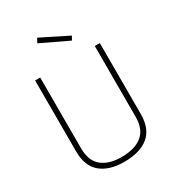

<svg xmlns="http://www.w3.org/2000/svg" viewBox="-217 -1047 1076 1182"><g transform="rotate(-30 321.0 -456.5)"><path d="M126 -196Q126 -108 176.5 -66.5Q227 -25 315 -25Q410 -25 462 -66.5Q514 -108 514 -196V-700H550V-196Q550 -91 489 -41Q428 9 315 9Q210 9 150 -41Q90 -91 90 -196V-700H126ZM424 -826 409 -799 216 -891 232 -922Z"/></g></svg>

Font: Panefresco 1wt
Style: Regular
Weight: 250
Version: Version 1.000